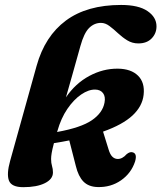

<svg xmlns="http://www.w3.org/2000/svg" viewBox="-20 -745 652 776"><path d="M194 -48Q194 -21 161.5 -4.8Q129 11.5 74 11.5Q26.5 11.5 16.2 -15Q6 -41.5 21 -95L128 -479Q161.5 -599 246.5 -662Q331.5 -725 469.5 -725Q540 -725 576.2 -700.2Q612.5 -675.5 612.5 -638.5Q612.5 -610 593 -589.8Q573.5 -569.5 539 -569.5Q514.5 -569.5 494.2 -582Q474 -594.5 456.5 -611Q439 -627.5 422.2 -640Q405.5 -652.5 388 -652.5Q361 -652.5 340.2 -632Q319.5 -611.5 305 -559Q288 -497 273 -444.8Q258 -392.5 246.5 -351.5Q285 -408 340.8 -438Q396.5 -468 456 -467.5Q509.5 -467 537.8 -439.2Q566 -411.5 560.5 -362Q555.5 -315.5 515.5 -278.2Q475.5 -241 396.5 -213L419 -140.5Q425 -120.5 434 -111.8Q443 -103 455 -102.5Q474.5 -102 492 -122Q505 -132.5 515.5 -129.5Q535.5 -125 526 -92.5Q510.5 -45 469.2 -16.2Q428 12.5 374.5 11Q338 10 317.2 -11.2Q296.5 -32.5 286.5 -74L260 -177.5Q230.5 -171.5 198 -166.5Q191 -140 188.8 -126.2Q186.5 -112.5 186.5 -102.5Q186.5 -86 190.2 -74.2Q194 -62.5 194 -48ZM212 -215.5 210.5 -211.5Q307.5 -229 351.2 -259Q395 -289 402.5 -330.5Q407 -354.5 396.5 -368.5Q386 -382.5 365 -383Q338 -383.5 308 -363Q278 -342.5 252.2 -304.8Q226.5 -267 212 -215.5Z"/></svg>

Font: Fraunces 72pt Soft
Style: Bold Italic
Weight: 700
Italic angle: -16°
Version: Version 1.000;[b76b70a41]